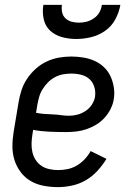

<svg xmlns="http://www.w3.org/2000/svg" viewBox="-20 -760 540 788"><path d="M218 8Q188 8 159 2.5Q130 -3 106 -17Q82 -31 65 -53.5Q48 -76 39.5 -103Q31 -130 31 -159.5Q31 -189 36 -219L56 -339Q60 -364 68 -389Q76 -414 91 -436.5Q106 -459 126.5 -477.5Q147 -496 171.5 -507.5Q196 -519 221.5 -523.5Q247 -528 272 -528Q297 -528 321.5 -524Q346 -520 367.5 -510.5Q389 -501 406 -485Q423 -469 433 -448Q443 -427 447 -402.5Q451 -378 447 -353Q444 -333 434 -313Q424 -293 409 -276.5Q394 -260 375 -248.5Q356 -237 335.5 -230Q315 -223 294 -220.5Q273 -218 252 -218Q218 -218 183 -219.5Q148 -221 116 -227L113 -208Q110 -189 109.5 -171Q109 -153 113 -135.5Q117 -118 126.5 -103.5Q136 -89 150 -79.5Q164 -70 182 -66Q200 -62 218 -62Q238 -62 257.5 -66Q277 -70 295 -80.5Q313 -91 327.5 -106.5Q342 -122 352 -140L417 -108Q401 -82 380 -59Q359 -36 332.5 -20.5Q306 -5 276 1.5Q246 8 218 8ZM264 -285Q281 -285 298 -289.5Q315 -294 331 -304.5Q347 -315 357 -330.5Q367 -346 370 -363Q373 -384 367 -403.5Q361 -423 347 -435.5Q333 -448 313.5 -453Q294 -458 273 -458Q256 -458 239 -455Q222 -452 206 -443.5Q190 -435 177 -422Q164 -409 154.5 -393.5Q145 -378 140.5 -361.5Q136 -345 133 -328L128 -297Q143 -294 160.5 -292.5Q178 -291 195.5 -290.5Q213 -290 229.5 -287.5Q246 -285 264 -285ZM293 -600Q263 -600 235 -607.5Q207 -615 186.5 -633.5Q166 -652 159.5 -681Q153 -710 158 -740H234Q232 -724 235 -709.5Q238 -695 248.5 -685Q259 -675 273.5 -671Q288 -667 304 -667Q320 -667 335.5 -671Q351 -675 365.5 -685Q380 -695 388 -709.5Q396 -724 398 -740H474Q469 -710 453.5 -681Q438 -652 411.5 -633.5Q385 -615 354 -607.5Q323 -600 293 -600Z"/></svg>

Font: Iosevka SS18
Style: Italic
Weight: 400
Italic angle: -9°
Monospace: yes
Designer: Belleve Invis
Foundry: Belleve Invis
Version: Version 25.1.1; ttfautohint (v1.8.4)